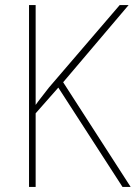

<svg xmlns="http://www.w3.org/2000/svg" viewBox="-20 -827 533 754"><path d="M493 -93H461L209 -483L120 -382V-93H94V-807H120V-415Q129 -428 142.5 -445Q156 -462 172 -483L450 -807H485L228 -504Z"/></svg>

Font: Noto Sans Telugu UI SemiCondensed Thin
Style: Regular
Weight: 100
Width: 4
Designer: Jelle Bosma - Monotype Design Team
Foundry: Monotype Imaging Inc.
Version: Version 2.005; ttfautohint (v1.8.4.7-5d5b)